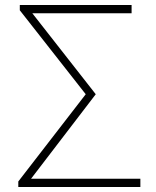

<svg xmlns="http://www.w3.org/2000/svg" viewBox="-20 -746 622 766"><path d="M53 0H540V-33H104L362 -370L109 -693H505V-726H59V-705L322 -370L53 -22Z"/></svg>

Font: Noto Sans CJK SC Thin
Style: Regular
Weight: 100
Designer: Ryoko NISHIZUKA 西塚涼子 (kana, bopomofo & ideographs); Paul D. Hunt (Latin, Greek & Cyrillic); Sandoll Communications 산돌커뮤니
Foundry: Adobe
Version: Version 2.004;hotconv 1.0.118;makeotfexe 2.5.65603